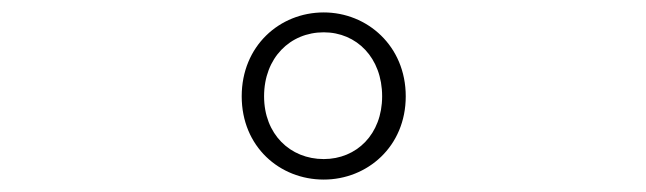

<svg xmlns="http://www.w3.org/2000/svg" viewBox="-20 -765 1040 309"><path d="M501 -509C447 -509 405 -549 405 -610C405 -672 447 -713 501 -713C554 -713 595 -672 595 -610C595 -549 554 -509 501 -509ZM501 -476C571 -476 633 -529 633 -610C633 -691 571 -745 501 -745C430 -745 369 -691 369 -610C369 -529 430 -476 501 -476Z"/></svg>

Font: Harano Aji Mincho TW
Style: Regular
Weight: 400
Foundry: Masamichi Hosoda
Version: HaranoAjiMinchoTW-Regular version 20230610;ttx 4.39.4